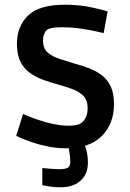

<svg xmlns="http://www.w3.org/2000/svg" viewBox="-20 -618 552 817"><path d="M262 13Q220 13 182 5Q144 -3 114 -13.5Q84 -24 66.5 -32Q49 -40 49 -40L78 -133Q78 -133 95.5 -125.5Q113 -118 142.5 -108Q172 -98 206.5 -90.5Q241 -83 274 -83Q313 -83 329 -97Q339 -105 346 -120.5Q353 -136 353 -158Q353 -192 334.5 -210.5Q316 -229 286.5 -239.5Q257 -250 222 -260Q192 -268 162 -279Q132 -290 107 -308Q82 -326 67 -355.5Q52 -385 52 -432Q52 -506 99.5 -552Q147 -598 257 -598Q315 -598 365.5 -587.5Q416 -577 438 -569L421 -477Q421 -477 393.5 -483.5Q366 -490 325 -496Q284 -502 243 -502Q215 -502 200.5 -499Q186 -496 179 -490Q173 -485 168 -473.5Q163 -462 163 -446Q163 -412 183 -394.5Q203 -377 235 -367Q267 -357 302 -346Q332 -338 360.5 -327Q389 -316 413 -298Q437 -280 451 -250.5Q465 -221 465 -175Q465 -91 413 -39Q361 13 262 13ZM239 179Q209 179 184.5 174.5Q160 170 160 170V97Q160 97 172 98Q184 99 200.5 100.5Q217 102 229 102Q256 102 267.5 96.5Q279 91 279 71Q279 47 274 22Q269 -3 267 -12L333 -24Q337 -15 345.5 13.5Q354 42 354 74Q354 123 322.5 151Q291 179 239 179Z"/></svg>

Font: Ruda
Style: Bold
Weight: 700
Designer: Mariela Monsalve and Angelina Sanchez
Foundry: Mariela Monsalve and Angelina Sanchez
Version: Version 2.000